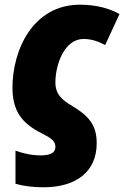

<svg xmlns="http://www.w3.org/2000/svg" viewBox="-20 -583 529 818"><path d="M164 215C308 215 392 146 392 27C392 -50 358 -89 290 -130C244 -157 216 -181 216 -232C216 -307 254 -417 336 -417C369 -417 399 -407 428 -391L489 -523C449 -546 392 -563 321 -563C120 -563 33 -370 33 -208C34 -113 70 -59 156 -16C198 5 216 18 216 43C216 66 198 79 153 79C114 79 77 70 46 59V200C78 209 119 215 164 215Z"/></svg>

Font: Noto Sans SemiCondensed Black
Style: Italic
Weight: 900
Width: 4
Italic angle: -12°
Designer: Monotype Design Team
Foundry: Monotype Imaging Inc.
Version: Version 2.013